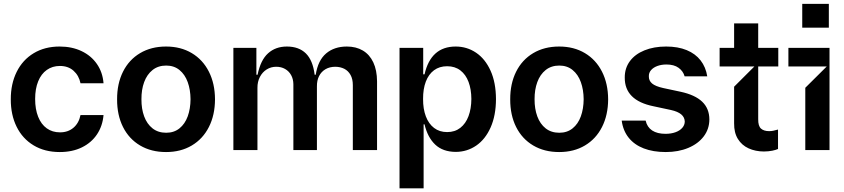

<svg xmlns="http://www.w3.org/2000/svg" viewBox="-20 -801 4504 1025"><path d="M37.6 -270.6Q37.3 -353.3 69.1 -417.4Q100.9 -481.5 160 -517Q219.1 -552.6 298.3 -552.6Q364 -552.6 415.3 -528.2Q466.6 -503.9 497.3 -459.5Q528.1 -415.1 532.7 -356.5H409.8Q401.3 -397.7 372.7 -423.3Q344.1 -448.9 299.7 -448.9Q259.9 -448.9 229.9 -427.7Q199.9 -406.6 183.8 -366.8Q167.6 -327.1 167.6 -272.7Q167.6 -217.7 183.8 -177.4Q199.9 -137.1 229.8 -115.8Q259.6 -94.5 299.7 -94.5Q342.3 -94.1 371.6 -118.6Q400.9 -143.1 409.8 -186.8H532.7Q527.7 -128.6 497.9 -83.8Q468 -39.1 417.1 -14.2Q366.1 10.7 299 10.7Q218.8 10.7 159.4 -25Q100.1 -60.7 68.7 -124.5Q37.3 -188.2 37.6 -270.6Z M605.1 -270.6Q604.8 -354.4 636.7 -418.3Q668.7 -482.2 728 -517.4Q787.3 -552.6 866.5 -552.6Q945 -552.6 1003.9 -517.4Q1062.9 -482.2 1095.2 -418.3Q1127.5 -354.4 1127.8 -270.6Q1127.5 -186.8 1095.2 -123Q1062.9 -59.3 1003.9 -24.3Q945 10.7 866.5 10.7Q787.3 10.7 728 -24.3Q668.7 -59.3 636.7 -123Q604.8 -186.8 605.1 -270.6ZM997.2 -271.3Q996.8 -322.1 982.1 -362.7Q967.3 -403.4 938.2 -427.2Q909.1 -451 867.2 -451Q824.2 -451 794.4 -427.2Q764.6 -403.4 749.6 -362.7Q734.7 -322.1 735.1 -271.3Q734.7 -220.2 749.6 -179.7Q764.6 -139.2 794.2 -115.8Q823.9 -92.3 867.2 -92.3Q909.1 -92.3 938.2 -115.8Q967.3 -139.2 982.1 -179.7Q996.8 -220.2 997.2 -271.3Z M1225.9 0V-545.5H1348.7V-402H1355.1Q1371.1 -480.5 1411.2 -516.5Q1451.3 -552.6 1511.4 -552.6Q1575.6 -552.6 1612.9 -515.8Q1650.2 -479 1659.8 -402H1665.5Q1677.6 -479 1721.1 -515.8Q1764.6 -552.6 1831.7 -552.6Q1881 -552.6 1917.1 -531.2Q1953.1 -509.9 1972.8 -468.2Q1992.5 -426.5 1992.9 -366.5V0H1863.6V-346.6Q1863.6 -378.9 1851.4 -400.9Q1839.1 -422.9 1818.2 -433.6Q1797.2 -444.2 1770.6 -444.6Q1739.7 -444.6 1717.3 -431.3Q1695 -418 1683.2 -394.5Q1671.5 -371.1 1671.9 -340.2V0H1546.2V-351.6Q1545.8 -379.3 1534.1 -400.2Q1522.4 -421.2 1501.8 -432.9Q1481.2 -444.6 1454.5 -444.6Q1426.5 -444.6 1403.6 -430.2Q1380.7 -415.8 1367.4 -390.1Q1354 -364.3 1354.4 -331.7V0Z M2112.9 204.5V-545.5H2239.3V-404.1H2246.4Q2280.2 -552.6 2412.6 -552.6Q2472.7 -552.6 2521.5 -519.7Q2570.3 -486.9 2598.9 -423.5Q2627.5 -360.1 2627.8 -272Q2627.5 -184.7 2599.3 -120.9Q2571 -57.2 2522.4 -23.8Q2473.7 9.6 2413.4 9.9Q2344.5 9.6 2303.6 -28.9Q2262.8 -67.5 2246.4 -137.1H2241.5V204.5ZM2367.2 -95.9Q2408.4 -95.9 2437.3 -118.4Q2466.3 -141 2481.2 -180.9Q2496.1 -220.9 2496.4 -272.7Q2496.1 -324.2 2481.4 -363.6Q2466.6 -403.1 2437.7 -425.2Q2408.7 -447.4 2367.2 -447.4Q2326 -447.4 2297.1 -426Q2268.1 -404.5 2253.2 -365.2Q2238.3 -326 2238.6 -272.7Q2238.3 -219.5 2253.4 -179.7Q2268.5 -139.9 2297.4 -117.9Q2326.3 -95.9 2367.2 -95.9Z M2703.8 -270.6Q2703.5 -354.4 2735.4 -418.3Q2767.4 -482.2 2826.7 -517.4Q2886 -552.6 2965.2 -552.6Q3043.7 -552.6 3102.6 -517.4Q3161.6 -482.2 3193.9 -418.3Q3226.2 -354.4 3226.6 -270.6Q3226.2 -186.8 3193.9 -123Q3161.6 -59.3 3102.6 -24.3Q3043.7 10.7 2965.2 10.7Q2886 10.7 2826.7 -24.3Q2767.4 -59.3 2735.4 -123Q2703.5 -186.8 2703.8 -270.6ZM3095.9 -271.3Q3095.5 -322.1 3080.8 -362.7Q3066.1 -403.4 3036.9 -427.2Q3007.8 -451 2965.9 -451Q2922.9 -451 2893.1 -427.2Q2863.3 -403.4 2848.4 -362.7Q2833.5 -322.1 2833.8 -271.3Q2833.5 -220.2 2848.4 -179.7Q2863.3 -139.2 2892.9 -115.8Q2922.6 -92.3 2965.9 -92.3Q3007.8 -92.3 3036.9 -115.8Q3066.1 -139.2 3080.8 -179.7Q3095.5 -220.2 3095.9 -271.3Z M3299 -157H3426.8Q3434.7 -122.2 3461.6 -104.4Q3488.6 -86.6 3532.7 -86.6Q3562.9 -86.6 3585.9 -95Q3609 -103.3 3622.2 -118.3Q3635.3 -133.2 3635.7 -152Q3634.9 -175.1 3616.8 -190.3Q3598.7 -205.6 3561.8 -213.8L3468.8 -233.7Q3314.3 -264.9 3315.3 -387.1Q3315 -436.8 3342.5 -474.3Q3370 -511.7 3420.3 -532.1Q3470.5 -552.6 3536.2 -552.6Q3599.4 -552.6 3646 -533.4Q3692.5 -514.2 3720.2 -478.5Q3747.9 -442.8 3755.7 -393.5H3634.9Q3627.1 -421.2 3602.8 -438.9Q3578.5 -456.7 3537.6 -456.7Q3511 -456.7 3489.3 -448.7Q3467.7 -440.7 3455.6 -426.5Q3443.5 -412.3 3443.9 -394.2Q3443.2 -370.4 3461.1 -355.3Q3479 -340.2 3520.6 -331L3613.6 -311.1Q3690.7 -294.4 3728.7 -258Q3766.7 -221.6 3767 -163.4Q3766.7 -112.2 3736.9 -72.8Q3707 -33.4 3654.3 -11.4Q3601.6 10.7 3534.1 10.7Q3467 10.7 3416.7 -8.7Q3366.5 -28.1 3336.3 -65.7Q3306.1 -103.3 3299 -157Z M4027.7 -446V-164.1Q4027.3 -128.2 4042.6 -114.5Q4057.9 -100.9 4085.9 -100.9Q4097.7 -100.9 4107.8 -103Q4117.9 -105.1 4133.5 -109.4V-5.7Q4123.2 -0.7 4103.2 3.4Q4083.1 7.5 4058.2 7.8Q4012.4 7.5 3976.2 -9.1Q3940 -25.6 3919.2 -59.3Q3898.4 -93 3899.1 -142.8V-338.1L4007.1 -446H3821.7V-545.5H3899.1V-676.1H4027.7V-545.5H4134.9V-446Z M4408.4 0H4279.1V-332.4L4393.5 -446H4188.9V-545.5H4408.4ZM4404.8 -653.4H4262.8V-780.5H4404.8Z"/></svg>

Font: Riot Sans
Style: Bold
Weight: 600
Designer: Rasmus Andersson
Foundry: rsms
Version: Version 4.001